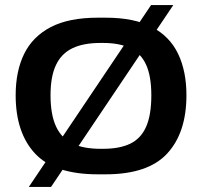

<svg xmlns="http://www.w3.org/2000/svg" viewBox="-20 -680 799 760"><path d="M367 10Q195 10 118.5 -72.5Q42 -155 42 -303Q42 -398 75.5 -466.5Q109 -535 180.5 -572.5Q252 -610 367 -610H398Q511 -610 581.5 -573Q652 -536 685 -467Q718 -398 718 -303Q718 -155 642 -72.5Q566 10 398 10ZM377 -91H388Q454 -91 496 -111.5Q538 -132 558.5 -178.5Q579 -225 579 -303Q579 -379 558 -424.5Q537 -470 494.5 -490Q452 -510 388 -510H377Q310 -510 266.5 -489Q223 -468 201.5 -422.5Q180 -377 180 -303Q180 -226 202 -179Q224 -132 267.5 -111.5Q311 -91 377 -91ZM94 60 578 -660H666L182 60Z"/></svg>

Font: Red Rose SemiBold
Style: Regular
Weight: 600
Designer: Jaikishan Patel
Version: Version 2.000